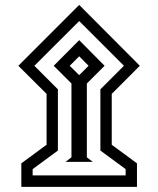

<svg xmlns="http://www.w3.org/2000/svg" viewBox="-20 -666 627 761"><path d="M52.7 -405.3 293.9 -646.5 534.2 -405.3 422.9 -293.9V-92.3L522.9 -18.6V74.7H64.5V-18.6L164.6 -92.3V-293.9ZM116.2 -405.3 209.5 -312V-69.3L109.4 4.4V29.3H478V4.4L377.9 -69.3V-312L471.2 -405.3L293.9 -582.5ZM239.7 -24.4 263.2 -42.5V-335L192.9 -405.3L293.9 -506.8L394.5 -405.3L324.2 -335V-42.5L347.7 -24.4ZM256.3 -405.3 293.9 -368.2 331.1 -405.3 293.9 -442.9Z"/></svg>

Font: Vazirmatn FD Medium
Style: Regular
Weight: 500
Designer: Saber Rastikerdar
Foundry: Saber Rastikerdar
Version: Version 33.003